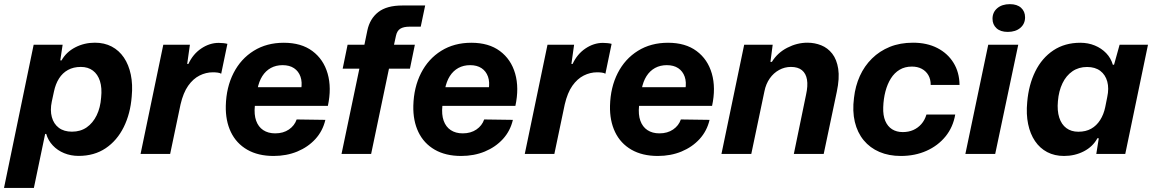

<svg xmlns="http://www.w3.org/2000/svg" viewBox="-47 -756 5666 943"><path d="M-27.3 167 118.3 -536.3H260.6L249.1 -459.7L255 -459Q278.4 -500.6 322.6 -523.4Q366.9 -546.3 419.1 -546.3Q465.4 -546.3 501.6 -527.4Q537.7 -508.4 561.5 -473.3Q585.3 -438.1 595.4 -389.6Q605.6 -341.1 599.9 -281.7Q593.4 -197.6 560.6 -131.5Q527.7 -65.4 471.9 -27.9Q416 9.7 339 9.7Q301.1 9.7 268.2 -3.7Q235.3 -17.1 212.4 -41.6Q189.4 -66 180.1 -98.1H174.7L119.4 167ZM306.4 -109.3Q348.3 -109.3 378.7 -130.4Q409.1 -151.6 427.6 -189.3Q446.1 -227 449.7 -277Q454.7 -324.1 443.9 -357.9Q433 -391.6 409.1 -409.4Q385.3 -427.3 349.9 -427.3Q313.7 -427.3 286.8 -412.4Q259.9 -397.6 242.8 -370.4Q225.7 -343.3 218 -306.4L207.4 -257.3Q198.4 -214.4 207.6 -180.9Q216.7 -147.3 241.9 -128.3Q267.1 -109.3 306.4 -109.3Z M643.4 0 755 -536.3H885.7L872.4 -441.9H878.3Q900.6 -490.4 941.5 -517.9Q982.4 -545.4 1027.3 -545.4Q1039.7 -545.4 1050.6 -544.1Q1061.4 -542.9 1069.9 -540.6L1039.4 -393.9Q1033.1 -397.9 1022.1 -399.4Q1011 -400.9 998.7 -400.9Q964.6 -400.9 933 -385Q901.4 -369.1 877.2 -334.8Q853 -300.4 839.7 -243.1L788.7 0Z M1297 10Q1220.7 10 1167.2 -20.8Q1113.7 -51.7 1087 -107.3Q1060.3 -163 1062 -236.7Q1064.3 -327.3 1100 -397.2Q1135.7 -467 1199.2 -506.5Q1262.7 -546 1347 -546Q1432.7 -546 1487.3 -505.3Q1542 -464.7 1562.2 -394.5Q1582.3 -324.3 1563.3 -236H1204.7Q1200.3 -193.3 1211 -163.2Q1221.7 -133 1245.8 -117Q1270 -101 1304.7 -101Q1344.3 -101 1372 -120Q1399.7 -139 1410 -169.3L1551 -167.3Q1538.3 -113 1502.2 -73.3Q1466 -33.7 1413.2 -11.8Q1360.3 10 1297 10ZM1217.3 -317.7 1208.7 -327.7H1441.3L1432 -316.3Q1438.3 -352.7 1428.8 -379.5Q1419.3 -406.3 1397 -421.2Q1374.7 -436 1341 -436Q1308.7 -436 1283.3 -422.2Q1258 -408.3 1241.3 -382.2Q1224.7 -356 1217.3 -317.7Z M1630.4 0 1718 -418.6H1636L1660.2 -536.4H1742.8L1757.2 -606.2Q1769.4 -664.2 1810.9 -696.6Q1852.4 -729 1928.8 -729H2041.2L2019.4 -625H1964.8Q1935.6 -625 1919.4 -615.2Q1903.2 -605.4 1897.8 -580.4L1888.2 -536.4H1990.6L1966.4 -418.6H1863.4L1775.8 0Z M2218 10Q2141.7 10 2088.2 -20.8Q2034.7 -51.7 2008 -107.3Q1981.3 -163 1983 -236.7Q1985.3 -327.3 2021 -397.2Q2056.7 -467 2120.2 -506.5Q2183.7 -546 2268 -546Q2353.7 -546 2408.3 -505.3Q2463 -464.7 2483.2 -394.5Q2503.3 -324.3 2484.3 -236H2125.7Q2121.3 -193.3 2132 -163.2Q2142.7 -133 2166.8 -117Q2191 -101 2225.7 -101Q2265.3 -101 2293 -120Q2320.7 -139 2331 -169.3L2472 -167.3Q2459.3 -113 2423.2 -73.3Q2387 -33.7 2334.2 -11.8Q2281.3 10 2218 10ZM2138.3 -317.7 2129.7 -327.7H2362.3L2353 -316.3Q2359.3 -352.7 2349.8 -379.5Q2340.3 -406.3 2318 -421.2Q2295.7 -436 2262 -436Q2229.7 -436 2204.3 -422.2Q2179 -408.3 2162.3 -382.2Q2145.7 -356 2138.3 -317.7Z M2530.4 0 2642 -536.3H2772.7L2759.4 -441.9H2765.3Q2787.6 -490.4 2828.5 -517.9Q2869.4 -545.4 2914.3 -545.4Q2926.7 -545.4 2937.6 -544.1Q2948.4 -542.9 2956.9 -540.6L2926.4 -393.9Q2920.1 -397.9 2909.1 -399.4Q2898 -400.9 2885.7 -400.9Q2851.6 -400.9 2820 -385Q2788.4 -369.1 2764.2 -334.8Q2740 -300.4 2726.7 -243.1L2675.7 0Z M3184 10Q3107.7 10 3054.2 -20.8Q3000.7 -51.7 2974 -107.3Q2947.3 -163 2949 -236.7Q2951.3 -327.3 2987 -397.2Q3022.7 -467 3086.2 -506.5Q3149.7 -546 3234 -546Q3319.7 -546 3374.3 -505.3Q3429 -464.7 3449.2 -394.5Q3469.3 -324.3 3450.3 -236H3091.7Q3087.3 -193.3 3098 -163.2Q3108.7 -133 3132.8 -117Q3157 -101 3191.7 -101Q3231.3 -101 3259 -120Q3286.7 -139 3297 -169.3L3438 -167.3Q3425.3 -113 3389.2 -73.3Q3353 -33.7 3300.2 -11.8Q3247.3 10 3184 10ZM3104.3 -317.7 3095.7 -327.7H3328.3L3319 -316.3Q3325.3 -352.7 3315.8 -379.5Q3306.3 -406.3 3284 -421.2Q3261.7 -436 3228 -436Q3195.7 -436 3170.3 -422.2Q3145 -408.3 3128.3 -382.2Q3111.7 -356 3104.3 -317.7Z M3496.4 0 3608 -536.3H3748L3737 -452.1H3744.1Q3771.6 -496.9 3819.8 -521.6Q3868 -546.3 3918.7 -546.3Q3954.4 -546.3 3986.4 -533.5Q4018.3 -520.7 4040.5 -492.4Q4062.7 -464 4069.9 -418Q4077 -372 4062.9 -305.3L3998.6 0H3851.9L3911.9 -290.9Q3921.6 -334.7 3916.5 -364.9Q3911.4 -395 3891.9 -411.1Q3872.3 -427.3 3837.6 -427.3Q3806.7 -427.3 3779.6 -412.4Q3752.4 -397.6 3733.6 -370.8Q3714.7 -344 3707.4 -307.3L3642.9 0Z M4377.4 10Q4318.6 10 4272.3 -9.8Q4226 -29.6 4195 -67.1Q4164 -104.7 4151.4 -157.4Q4138.9 -210 4147.4 -275.7Q4153.9 -333.6 4176.1 -382.7Q4198.4 -431.9 4235.7 -468.6Q4273 -505.4 4323.4 -525.9Q4373.9 -546.3 4437.3 -546.3Q4505.7 -546.3 4556.6 -520.2Q4607.4 -494.1 4636.2 -447.5Q4665 -400.9 4665.7 -338.9H4524.1Q4524.3 -366.6 4512.6 -386.8Q4500.9 -407 4480.2 -418Q4459.6 -429 4431.6 -429Q4397.3 -429 4371.5 -413.6Q4345.7 -398.1 4328.5 -370.7Q4311.3 -343.3 4301.8 -307.1Q4292.3 -270.9 4290.9 -229Q4289.4 -189.3 4301 -162.1Q4312.6 -134.9 4334.6 -121.1Q4356.6 -107.3 4386.9 -107.3Q4415.4 -107.3 4438.4 -117.4Q4461.4 -127.6 4478.1 -146.6Q4494.9 -165.6 4503.3 -193.6H4644.6Q4634.1 -131.7 4596.9 -85.9Q4559.6 -40.1 4503.1 -15.1Q4446.6 10 4377.4 10Z M4694.4 0 4806.7 -536.3H4954.1L4840.9 0ZM4902.4 -599.3Q4866.9 -599.3 4847.3 -617.3Q4827.7 -635.3 4827.7 -664Q4827.7 -695.9 4851 -715.7Q4874.3 -735.6 4912.9 -735.6Q4948.4 -735.6 4968 -717.7Q4987.6 -699.9 4987.6 -670.9Q4987.6 -639 4964.3 -619.1Q4941 -599.3 4902.4 -599.3Z M5178.9 10Q5132.6 10 5096.4 -8.9Q5060.3 -27.9 5036.5 -63Q5012.7 -98.1 5002.6 -146.6Q4992.4 -195.1 4998.1 -254.6Q5005.3 -339.4 5037.8 -405.3Q5070.3 -471.1 5126.5 -508.6Q5182.7 -546 5259 -546Q5297.1 -546 5329.9 -532.6Q5362.7 -519.1 5386 -494.9Q5409.3 -470.6 5418.6 -438.1H5424.6L5451.9 -536.3H5591.3L5479.7 0H5337.4L5349.6 -76.6L5343 -77.3Q5320.6 -35.7 5276.4 -12.9Q5232.1 10 5178.9 10ZM5249.4 -109Q5285.9 -109 5312.3 -123.9Q5338.7 -138.7 5356.3 -166.4Q5373.9 -194 5381.3 -229.9L5391.1 -279Q5400.4 -321.9 5391.3 -355.4Q5382.1 -389 5356.9 -408Q5331.7 -427 5292.1 -427Q5251 -427 5220.2 -405.9Q5189.4 -384.7 5171.3 -347Q5153.1 -309.3 5148.9 -259.3Q5144.6 -212.4 5155.4 -178.6Q5166.3 -144.7 5190.3 -126.9Q5214.3 -109 5249.4 -109Z"/></svg>

Font: Mona Sans ExtraLight
Style: Italic
Weight: 200
Italic angle: -11.6951°
Designer: Deni Anggara
Foundry: GitHub
Version: Version 2.000